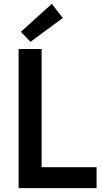

<svg xmlns="http://www.w3.org/2000/svg" viewBox="-20 -973 533 993"><path d="M76.2 -719.7H195.3V-108.4H479.5V0H76.2ZM87.9 -808.6 248 -953.1 304.7 -879.9 137.7 -756.8Z"/></svg>

Font: Reddit Sans Strawberry SemiBold
Style: Regular
Weight: 600
Designer: Stephen Hutchings
Foundry: Reddit
Version: Version 1.013